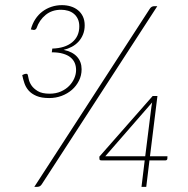

<svg xmlns="http://www.w3.org/2000/svg" viewBox="-20 -727 730 747"><path d="M66.5 0ZM142.5 -10Q138.5 -4 134 -2Q129.5 0 124 0H113.5L562.5 -692.5Q569 -703 580.5 -703H592ZM221 -707Q239.5 -707 255.5 -702Q271.5 -697 283.5 -687.2Q295.5 -677.5 302.5 -662.8Q309.5 -648 309.5 -628.5Q309.5 -609 303 -593Q296.5 -577 285.5 -565Q274.5 -553 259.5 -545Q244.5 -537 227.5 -533Q262 -526 279.8 -506.2Q297.5 -486.5 297.5 -457.5Q297.5 -433.5 287.2 -413Q277 -392.5 259.8 -377.5Q242.5 -362.5 219.8 -354Q197 -345.5 171.5 -345.5Q141 -345.5 121.8 -353.8Q102.5 -362 91.2 -375Q80 -388 74.8 -403.8Q69.5 -419.5 66.5 -435L76 -439Q79.5 -440 83.5 -439.8Q87.5 -439.5 88.5 -434Q89.5 -430.5 91.8 -419Q94 -407.5 102.2 -395Q110.5 -382.5 127 -372.5Q143.5 -362.5 173 -362.5Q197.5 -362.5 216.8 -371Q236 -379.5 249 -392.8Q262 -406 269 -422.2Q276 -438.5 276 -454.5Q276 -469.5 270.8 -482Q265.5 -494.5 254.2 -503.8Q243 -513 225 -518.2Q207 -523.5 181.5 -523.5L183.5 -538Q233 -539.5 260.8 -562.5Q288.5 -585.5 288.5 -624.5Q288.5 -641 282.8 -653.2Q277 -665.5 267.2 -673.5Q257.5 -681.5 244.8 -685.2Q232 -689 217.5 -689Q182 -689 157.5 -669Q133 -649 122 -617Q118 -610 111 -610.5L100 -612.5Q106 -635 117.5 -652.5Q129 -670 144.8 -682Q160.5 -694 180 -700.5Q199.5 -707 221 -707ZM563.5 -119H631.5L631 -108.5Q629.5 -103 623.5 -103H561.5L549 0H530.5L543 -103H375.5Q367 -103 367 -108L366.5 -117.5L574 -353.5H592.5ZM569 -311Q570 -319.5 572 -328.5L389.5 -119H545Z"/></svg>

Font: Lato Thin
Style: Italic
Weight: 200
Italic angle: -7°
Designer: Lukasz Dziedzic
Foundry: tyPoland Lukasz Dziedzic
Version: Version 2.007; 2014-02-27